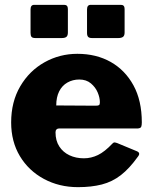

<svg xmlns="http://www.w3.org/2000/svg" viewBox="-20 -762 628 792"><path d="M260 -725V-628Q260 -615 254 -610Q248 -605 234 -605H127Q114 -605 110 -610Q106 -615 106 -626V-723Q106 -742 121 -742H245Q260 -742 260 -725ZM494 -725V-628Q494 -615 487.5 -610Q481 -605 467 -605H360Q348 -605 343.5 -610Q339 -615 339 -626V-723Q339 -742 354 -742H479Q494 -742 494 -725ZM209 -216Q209 -182 224.5 -158Q240 -134 266.5 -121.5Q293 -109 326 -109Q356 -109 384 -122.5Q412 -136 444 -170Q448 -174 451 -174.5Q454 -175 463 -172L545 -138Q561 -131 549 -116Q514 -67 478.5 -39.5Q443 -12 400 -1Q357 10 302 10Q224 10 161 -24Q98 -58 62 -118Q26 -178 26 -257Q26 -342 63.5 -406Q101 -470 163.5 -505Q226 -540 299 -540Q377 -540 436.5 -506.5Q496 -473 530.5 -410Q565 -347 565 -257Q565 -245 562.5 -239Q560 -233 548 -232H223Q217 -232 213 -228Q209 -224 209 -216ZM375 -326Q385 -326 388.5 -328.5Q392 -331 392 -340Q392 -359 383 -380.5Q374 -402 355 -418Q336 -434 307 -434Q280 -434 258 -421.5Q236 -409 224 -385Q212 -361 212 -327Z"/></svg>

Font: Libre Franklin ExtraBold
Style: Regular
Weight: 800
Designer: Pablo Impallari, Rodrigo Fuenzalida, Nhung Nguyen
Foundry: Impallari Type
Version: Version 3.000